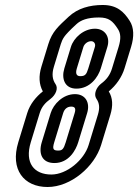

<svg xmlns="http://www.w3.org/2000/svg" viewBox="-20 -718 554 769"><path d="M185.8 -19C116.8 -19 77.9 -65 103.2 -148L139 -265C146.7 -290 160.6 -306 182.4 -322C203.3 -338 214.3 -364 202.5 -381C190 -399 186.7 -421 195.9 -451L223.4 -541C226.5 -551 230.5 -561 237.6 -571C243 -579 259.5 -597 285.9 -621C302.8 -637 330.1 -648 376.1 -648C415.1 -648 431.1 -635 452.7 -601C463.5 -584 465.1 -563 455 -530L428.7 -444C420.8 -418 407 -399 385.1 -383C365.5 -368 353.9 -340 366.4 -322C378.2 -305 380.4 -286 371.9 -258L334.9 -137C316.5 -77 247.8 -19 185.8 -19ZM170.5 31C264.5 31 358.6 -51 384.9 -137L421.9 -258C433.2 -295 431.7 -326 415.6 -352C445 -376 468 -409 478.7 -444L505 -530C517.6 -571 516.9 -608 499.1 -635C476.1 -671 448.4 -698 391.4 -698C339.4 -698 291.4 -685 255 -651C214.4 -613 189 -592 173.4 -541L145.9 -451C134.3 -413 136.2 -380 151.6 -352C125.2 -331 100.3 -302 89 -265L53.2 -148C19.9 -39 75.5 31 170.5 31ZM360.4 -603C315.4 -603 275.3 -567 264 -530L237.7 -444C225.2 -403 239 -363 286 -363C341 -363 373 -409 383.7 -444L410 -530C422.6 -571 399.4 -603 360.4 -603ZM345.1 -553C356.1 -553 364 -543 360 -530L333.7 -444C326.1 -419 320.3 -413 301.3 -413C288.3 -413 280.7 -421 287.7 -444L314 -530C317.4 -541 330.1 -553 345.1 -553ZM280.3 -341C232.3 -341 194 -301 183 -265L147.2 -148C133.5 -103 147.9 -65 197.9 -65C255.9 -65 283.8 -117 293.2 -148L329 -265C341.9 -307 322.3 -341 280.3 -341ZM265 -291C279 -291 285.1 -285 279 -265L243.2 -148C235 -121 229.2 -115 213.2 -115C193.2 -115 189 -121 197.2 -148L233 -265C237.9 -281 249 -291 265 -291Z"/></svg>

Font: DIN Rundschrift
Style: EngKontKu
Weight: 400
Width: 3
Version: Version 1.027